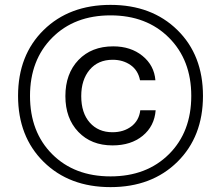

<svg xmlns="http://www.w3.org/2000/svg" viewBox="-20 -757 906 787"><path d="M707 -93.5Q602 10 433 10Q264 10 159 -93.5Q54 -197 54 -364Q54 -531 159 -634Q264 -737 433 -737Q602 -737 707 -634Q812 -531 812 -364Q812 -197 707 -93.5ZM764 -364Q764 -511 672.5 -602.5Q581 -694 433 -694Q285 -694 194 -602.5Q103 -511 103 -364Q103 -216 194 -125Q285 -34 433 -34Q581 -34 672.5 -125Q764 -216 764 -364ZM441 -161Q354 -161 301 -216.5Q248 -272 248 -363Q248 -455 301.5 -511Q355 -567 444 -567Q516 -567 564 -528Q612 -489 617 -428H554Q546 -469 515 -490.5Q484 -512 442 -512Q382 -512 347.5 -471Q313 -430 313 -363Q313 -294 348 -254.5Q383 -215 441 -215Q487 -215 518.5 -239Q550 -263 555 -305H618Q613 -240 565 -200.5Q517 -161 441 -161Z"/></svg>

Font: Mona Sans
Style: Regular
Weight: 400
Designer: Deni Anggara
Foundry: GitHub
Version: Version 2.000;Glyphs 3.2.3 (3260)